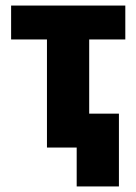

<svg xmlns="http://www.w3.org/2000/svg" viewBox="-20 -531 490 691"><path d="M149 0H256V140H408V-122H301V-389H431V-511H20V-389H149Z"/></svg>

Font: Finlandica
Style: Bold
Weight: 700
Designer: Niklas Ekholm, Juho Hiilivirta, Jaakko Suomalainen
Foundry: Helsinki Type Studio
Version: Version 2.000;Glyphs 3.2 (3202)